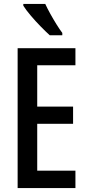

<svg xmlns="http://www.w3.org/2000/svg" viewBox="-20 -960 449 980"><path d="M365 0H70V-714H365V-627H170V-416H353V-328H170V-89H365ZM211 -940Q221 -918 236.5 -890Q252 -862 268.5 -835.5Q285 -809 298 -792V-780H234Q215 -797 188 -824.5Q161 -852 136.5 -881Q112 -910 99 -931V-940Z"/></svg>

Font: Noto Sans Thai ExtCond Med
Style: Regular
Weight: 500
Width: 2
Designer: Monotype Design Team
Foundry: Monotype Imaging Inc.
Version: Version 2.002; ttfautohint (v1.8.4.7-5d5b)